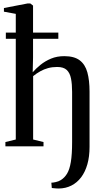

<svg xmlns="http://www.w3.org/2000/svg" viewBox="-20 -839 598 1101"><path d="M317.5 242Q311 242 303 241.5Q295 241 288 240.2Q281 239.5 277 239L274.5 208.5Q282 209 299.2 205.2Q316.5 201.5 329 193.5Q350 180.5 364.5 156.8Q379 133 386.2 90Q393.5 47 393.5 -24V-312Q393.5 -356.5 387.2 -388.5Q381 -420.5 362.8 -437.8Q344.5 -455 308 -455Q279.5 -455 255.8 -448.5Q232 -442 211 -430.2Q190 -418.5 170 -402.5V-39L229.5 -24.5V0H11V-24.5L70.5 -39V-759.5L2.5 -772V-793L137.5 -819H154L169.5 -807V-509.5L167.5 -424.5Q186 -446 212.2 -467.2Q238.5 -488.5 272.5 -502.8Q306.5 -517 348.5 -517Q405.5 -517 437 -493.2Q468.5 -469.5 481 -424Q493.5 -378.5 493.5 -314V3.5Q493.5 59 481 103Q468.5 147 445.2 177.8Q422 208.5 389.5 225Q357 241.5 317.5 242ZM13.5 -616.5V-652H314.5V-616.5Z"/></svg>

Font: Merriweather 120pt
Style: Regular
Weight: 400
Version: Version 2.100